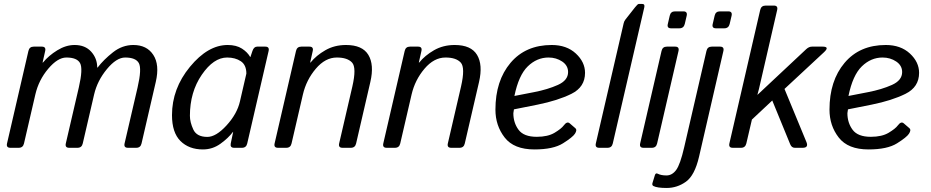

<svg xmlns="http://www.w3.org/2000/svg" viewBox="-20 -749 4717 973"><path d="M32.7 0Q10.7 0 15.6 -22L124 -490.7Q128.9 -512.7 150.9 -512.7H191.9Q213.9 -512.7 209 -490.7L195.8 -432.1H197.8Q226.6 -467.3 270.3 -494.1Q314 -521 357.9 -521Q411.6 -521 442.1 -487.1Q472.7 -453.1 472.7 -406.7H474.6Q505.4 -446.8 552.5 -483.9Q599.6 -521 655.8 -521Q724.1 -521 756.8 -470.9Q789.6 -420.9 769.5 -334L697.3 -22Q692.4 0 670.4 0H628.4Q606.4 0 611.3 -22L677.2 -305.7Q699.2 -400.9 683.6 -429.2Q668 -457.5 614.3 -457.5Q570.3 -457.5 521.7 -398.7Q473.1 -339.8 457 -270.5L399.4 -22Q394.5 0 372.6 0H330.6Q308.6 0 313.5 -22L379.4 -305.7Q401.4 -400.9 385.7 -429.2Q370.1 -457.5 316.4 -457.5Q272.5 -457.5 224.4 -400.6Q176.3 -343.8 159.2 -270.5L101.6 -22Q96.7 0 74.7 0Z M851.6 -165.5Q851.6 -299.8 942.6 -410.4Q1033.7 -521 1133.8 -521Q1177.7 -521 1206.1 -502.7Q1234.4 -484.4 1248 -460H1249L1259.3 -490.7Q1266.6 -512.7 1283.2 -512.7H1324.2Q1346.2 -512.7 1341.3 -490.7L1232.9 -22Q1228 0 1206.1 0H1166.5Q1145 0 1149.4 -22L1161.6 -80.6H1160.6Q1136.7 -48.8 1096.9 -20.3Q1057.1 8.3 1008.3 8.3Q937.5 8.3 894.5 -34.4Q851.6 -77.1 851.6 -165.5ZM942.4 -162.1Q942.4 -129.9 959.7 -92.5Q977.1 -55.2 1030.8 -55.2Q1074.7 -55.2 1127.9 -113.3Q1181.2 -171.4 1195.8 -234.4L1228.5 -376Q1228.5 -419.9 1200.4 -438.7Q1172.4 -457.5 1130.9 -457.5Q1062.5 -457.5 1002.4 -369.9Q942.4 -282.2 942.4 -162.1Z M1388.7 0Q1366.7 0 1371.6 -22L1480 -490.7Q1484.9 -512.7 1506.8 -512.7H1547.9Q1569.8 -512.7 1564.9 -490.7L1551.8 -432.1H1553.7Q1582.5 -467.8 1628.7 -494.4Q1674.8 -521 1733.4 -521Q1816.4 -521 1846.7 -470.9Q1877 -420.9 1856.9 -334L1784.7 -22Q1779.8 0 1757.8 0H1715.8Q1693.8 0 1698.7 -22L1765.6 -310.5Q1787.6 -406.2 1764.2 -431.9Q1740.7 -457.5 1687 -457.5Q1628.4 -457.5 1580.3 -400.6Q1532.2 -343.8 1515.1 -270.5L1457.5 -22Q1452.6 0 1430.7 0Z M1939.5 0Q1917.5 0 1922.4 -22L2030.8 -490.7Q2035.6 -512.7 2057.6 -512.7H2098.6Q2120.6 -512.7 2115.7 -490.7L2102.5 -432.1H2104.5Q2133.3 -467.8 2179.4 -494.4Q2225.6 -521 2284.2 -521Q2367.2 -521 2397.5 -470.9Q2427.7 -420.9 2407.7 -334L2335.4 -22Q2330.6 0 2308.6 0H2266.6Q2244.6 0 2249.5 -22L2316.4 -310.5Q2338.4 -406.2 2314.9 -431.9Q2291.5 -457.5 2237.8 -457.5Q2179.2 -457.5 2131.1 -400.6Q2083 -343.8 2065.9 -270.5L2008.3 -22Q2003.4 0 1981.4 0Z M2490.7 -193.4Q2490.7 -339.8 2567.1 -430.4Q2643.6 -521 2775.9 -521Q2851.6 -521 2898.2 -477.8Q2944.8 -434.6 2944.8 -379.9Q2944.8 -307.6 2875.7 -273.4Q2806.6 -239.3 2704.6 -218.8L2584.5 -194.8Q2581.5 -176.3 2581.5 -175.3Q2581.5 -127 2607.9 -91.3Q2634.3 -55.7 2700.2 -55.7Q2756.3 -55.7 2790.5 -76.2Q2824.7 -96.7 2836.9 -113.3Q2854 -136.2 2867.7 -123.5L2896.5 -98.6Q2905.8 -90.3 2893.6 -71.3Q2882.3 -53.7 2833 -22.7Q2783.7 8.3 2688.5 8.3Q2584.5 8.3 2537.6 -52Q2490.7 -112.3 2490.7 -193.4ZM2586.9 -262.7 2687 -282.2Q2755.4 -295.4 2807.1 -318.6Q2858.9 -341.8 2858.9 -383.8Q2858.9 -417 2828.9 -437.3Q2798.8 -457.5 2759.8 -457.5Q2700.7 -457.5 2654.5 -412.6Q2608.4 -367.7 2586.9 -262.7Z M3016.6 0Q2994.6 0 2999.5 -22L3140.6 -631.3Q3142.6 -641.1 3149.4 -649.9L3198.2 -711.9Q3211.4 -729 3217.3 -729H3234.4Q3249 -729 3245.1 -711.9L3085.4 -22Q3080.6 0 3058.6 0Z M3241.2 0Q3219.2 0 3224.1 -22L3332.5 -490.7Q3337.4 -512.7 3359.4 -512.7H3401.4Q3423.3 -512.7 3418.5 -490.7L3310.1 -22Q3305.2 0 3283.2 0ZM3380.9 -605.5Q3358.9 -605.5 3364.3 -627.4L3374 -669.4Q3378.9 -691.4 3400.9 -691.4H3442.9Q3464.8 -691.4 3460 -669.4L3450.2 -627.4Q3444.8 -605.5 3422.9 -605.5Z M3291.5 193.8Q3283.2 189.5 3286.6 178.2L3298.8 138.7Q3302.7 126 3313 131.3Q3330.1 140.1 3357.4 140.1Q3386.2 140.1 3406.7 112.3Q3427.2 84.5 3447.3 -2.9L3560.1 -490.7Q3564.9 -512.7 3586.9 -512.7H3628.9Q3650.9 -512.7 3646 -490.7L3522.5 45.4Q3500.5 140.1 3456.1 171.9Q3411.6 203.6 3358.4 203.6Q3310.1 203.6 3291.5 193.8ZM3608.4 -605.5Q3586.4 -605.5 3591.8 -627.4L3601.6 -669.4Q3606.4 -691.4 3628.4 -691.4H3670.4Q3692.4 -691.4 3687.5 -669.4L3677.7 -627.4Q3672.4 -605.5 3650.4 -605.5Z M3693.4 0Q3671.4 0 3676.3 -22L3832.5 -698.7Q3837.4 -720.7 3859.9 -720.7H3901.9Q3923.3 -720.7 3918.5 -698.7L3826.2 -298.3Q3822.8 -284.2 3818.4 -269H3819.3L4065.9 -500Q4079.6 -512.7 4094.7 -512.7H4148.9Q4186.5 -512.7 4155.3 -483.9L3955.6 -298.3L4066.9 -28.8Q4078.6 0 4047.4 0H4007.8Q3991.7 0 3984.4 -18.1L3893.6 -239.7L3790.5 -143.1L3762.2 -22Q3756.8 0 3735.4 0Z M4183.6 -193.4Q4183.6 -339.8 4260 -430.4Q4336.4 -521 4468.8 -521Q4544.4 -521 4591.1 -477.8Q4637.7 -434.6 4637.7 -379.9Q4637.7 -307.6 4568.6 -273.4Q4499.5 -239.3 4397.5 -218.8L4277.3 -194.8Q4274.4 -176.3 4274.4 -175.3Q4274.4 -127 4300.8 -91.3Q4327.1 -55.7 4393.1 -55.7Q4449.2 -55.7 4483.4 -76.2Q4517.6 -96.7 4529.8 -113.3Q4546.9 -136.2 4560.5 -123.5L4589.4 -98.6Q4598.6 -90.3 4586.4 -71.3Q4575.2 -53.7 4525.9 -22.7Q4476.6 8.3 4381.3 8.3Q4277.3 8.3 4230.5 -52Q4183.6 -112.3 4183.6 -193.4ZM4279.8 -262.7 4379.9 -282.2Q4448.2 -295.4 4500 -318.6Q4551.8 -341.8 4551.8 -383.8Q4551.8 -417 4521.7 -437.3Q4491.7 -457.5 4452.6 -457.5Q4393.6 -457.5 4347.4 -412.6Q4301.3 -367.7 4279.8 -262.7Z"/></svg>

Font: Istok
Style: Italic
Weight: 500
Italic angle: -13°
Designer: Andrey V. Panov
Foundry: Andrey V. Panov
Version: Version 1.0.3